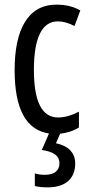

<svg xmlns="http://www.w3.org/2000/svg" viewBox="-20 -633 387 827"><path d="M304 71C304 26 275 -5 221 -16L239 -57C266 -60 297 -69 320 -84V-152C289 -136 259 -127 230 -127C161 -127 126 -195 126 -332C126 -470 161 -541 229 -541C252 -541 276 -534 301 -521L326 -588C298 -604 265 -613 223 -613C101 -613 43 -507 43 -331C43 -164 92 -73 191 -58L160 13C208 20 236 36 236 71C236 100 216 120 173 120C158 120 143 118 130 114V168C143 172 162 174 186 174C260 174 304 138 304 71Z"/></svg>

Font: Noto Sans Malayalam UI ExtraCondensed
Style: Regular
Weight: 400
Width: 2
Designer: Jelle Bosma - Monotype Design Team
Foundry: Monotype Imaging Inc.
Version: Version 2.104